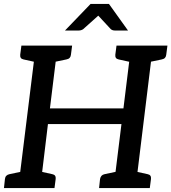

<svg xmlns="http://www.w3.org/2000/svg" viewBox="-20 -949 865 969"><path d="M72 0 161 -719H271L232 -402H603L642 -719H752L664 0H553L593 -323H222L183 0ZM0 0 5 -46Q6 -56 12 -62Q18 -68 28 -70L99 -85L101 0ZM154 0 176 -85 244 -70Q254 -68 258 -62Q262 -56 261 -46L255 0ZM189 -719 167 -634 99 -649Q89 -651 85 -657Q81 -663 82 -673L88 -719ZM344 -719 338 -673Q337 -663 331.5 -657Q326 -651 315 -649L243 -634V-719ZM480 0 485 -46Q487 -56 492.5 -62Q498 -68 508 -70L579 -85L581 0ZM635 0 657 -85 725 -70Q735 -68 739 -62Q743 -56 742 -46L736 0ZM669 -719 647 -634 579 -649Q569 -651 565 -657Q561 -663 562 -673L568 -719ZM825 -719 819 -673Q818 -663 812.5 -657Q807 -651 796 -649L724 -634V-719ZM308 -795 437 -929H530L626 -795H560Q547 -795 539 -802L476 -870L400 -802Q396 -799 390 -797Q384 -795 377 -795Z"/></svg>

Font: Aleo Medium
Style: Italic
Weight: 500
Italic angle: -7°
Designer: Alessio Laiso
Foundry: Alessio Laiso
Version: Version 2.001;gftools[0.9.29]